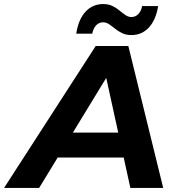

<svg xmlns="http://www.w3.org/2000/svg" viewBox="-83 -927 869 947"><path d="M-63 0 389 -700H550L722 0H560L424 -620H488L110 0ZM124 -150 190 -273H551L570 -150ZM565 -754Q539 -754 519.5 -763.5Q500 -773 484.5 -785.5Q469 -798 455 -807.5Q441 -817 425 -817Q405 -817 391 -802Q377 -787 372 -761H293Q304 -832 339 -869.5Q374 -907 426 -907Q452 -907 471.5 -897.5Q491 -888 506.5 -875Q522 -862 536 -852.5Q550 -843 565 -843Q586 -843 600 -858.5Q614 -874 618 -897H697Q686 -829 651.5 -791.5Q617 -754 565 -754Z"/></svg>

Font: MOST Montserrat
Style: Bold Italic
Weight: 700
Italic angle: -11.3°
Designer: Julieta Ulanovsky
Foundry: Julieta Ulanovsky
Version: Version 8.000;March 11, 2024;FontCreator 15.0.0.2926 64-bit